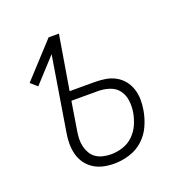

<svg xmlns="http://www.w3.org/2000/svg" viewBox="-101 -615 702 718"><g transform="rotate(-20 250.0 -256.0)"><path d="M236 8Q214 8 193.5 3.5Q173 -1 155.5 -12Q138 -23 126 -39.5Q114 -56 108.5 -76.5Q103 -97 103 -119Q103 -141 107 -163L155 -457L67 -361L41 -384L166 -520H207L171 -304H271Q293 -304 314 -300.5Q335 -297 353 -287Q371 -277 383.5 -261.5Q396 -246 402.5 -226.5Q409 -207 409.5 -185.5Q410 -164 406 -142Q401 -112 388 -83Q375 -54 351.5 -32.5Q328 -11 297 -1.5Q266 8 236 8ZM237 -29Q260 -29 283.5 -36.5Q307 -44 325 -61.5Q343 -79 353 -101.5Q363 -124 367 -148Q371 -171 368 -194.5Q365 -218 352 -235.5Q339 -253 317 -260.5Q295 -268 271 -268H165L147 -157Q144 -141 143.5 -124.5Q143 -108 146.5 -93.5Q150 -79 157.5 -66Q165 -53 177.5 -44.5Q190 -36 205.5 -32.5Q221 -29 237 -29Z"/></g></svg>

Font: Iosevka Term Curly Extralight
Style: Italic
Weight: 200
Italic angle: -9°
Designer: Belleve Invis
Foundry: Belleve Invis
Version: Version 32.3.0